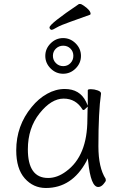

<svg xmlns="http://www.w3.org/2000/svg" viewBox="-20 -925 615 958"><path d="M227 -788Q227 -806 374 -905H381Q386 -905 399 -896Q432 -873 432 -856Q432 -852 428 -851Q379 -833 330.5 -816Q282 -799 262.5 -787.5Q243 -776 238.5 -776Q234 -776 230.5 -779.5Q227 -783 227 -788ZM357.5 -708.5Q384 -682 384 -646Q384 -610 357.5 -583.5Q331 -557 295 -557Q259 -557 232.5 -583.5Q206 -610 206 -646Q206 -682 232.5 -708.5Q259 -735 295 -735Q331 -735 357.5 -708.5ZM295.5 -595Q317 -595 331.5 -610Q346 -625 346 -646.5Q346 -668 331.5 -682.5Q317 -697 295.5 -697Q274 -697 259 -682.5Q244 -668 244 -646.5Q244 -625 259 -610Q274 -595 295.5 -595ZM470 8Q433 8 420 -119L418 -135L411 -120Q339 13 209 13Q146 13 103.5 -35Q61 -83 61 -175Q61 -298 138 -391Q172 -433 215 -457Q258 -481 303 -481Q378 -481 409 -418L418 -398V-475Q418 -480 434 -480Q450 -480 467 -474Q484 -468 484 -459V-457Q471 -368 471 -195Q471 -89 507 -33Q508 -29 508 -24.5Q508 -20 496 -6Q484 8 470 8ZM119 -180Q119 -37 220 -37Q266 -37 310 -70Q416 -147 416 -330Q416 -355 417 -380L418 -393L408 -384Q401 -376 397.5 -376Q394 -376 392 -378Q359 -433 297.5 -433Q236 -433 177.5 -359.5Q119 -286 119 -180Z"/></svg>

Font: LXGW WenKai Lite Light
Style: Regular
Weight: 300
Designer: LXGW / Fontworks Inc.
Foundry: LXGW / Fontworks Inc.
Version: Version 1.511; March 25, 2025